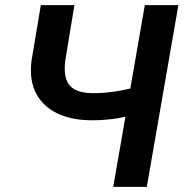

<svg xmlns="http://www.w3.org/2000/svg" viewBox="-20 -731 718 751"><path d="M139.6 -710.9H271L234.9 -491.2Q230 -450.2 238.5 -422.9Q247.1 -395.5 271.5 -381.6Q295.9 -367.7 337.4 -366.7Q359.9 -366.2 382.6 -367.9Q405.3 -369.6 427.7 -372.8Q450.2 -376 472.4 -380.9Q494.6 -385.7 516.1 -391.6L505.9 -285.2Q484.9 -277.8 463.4 -272.9Q441.9 -268.1 419.4 -265.4Q397 -262.7 374.8 -261.5Q352.5 -260.3 331.1 -260.7Q258.8 -261.7 204.3 -287.4Q149.9 -313 122.1 -364Q94.2 -415 103 -491.7ZM546.4 -710.9H677.7L554.2 0H422.9Z"/></svg>

Font: Roboto SemiBold
Style: Italic
Weight: 600
Designer: Christian Robertson
Foundry: Google
Version: Version 3.009; 2024